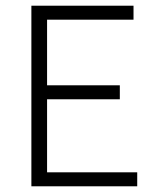

<svg xmlns="http://www.w3.org/2000/svg" viewBox="-20 -653 566 673"><path d="M90 -633H448V-584H145V-354H400V-305H145V-49H461V0H90Z"/></svg>

Font: TajawalTap
Style: Regular
Weight: 300
Designer: Boutros Fonts
Foundry: Created by Boutros International 2017
Version: Version 2.700